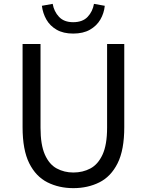

<svg xmlns="http://www.w3.org/2000/svg" viewBox="-20 -962 761 995"><path d="M360 13Q286 13 226 -17Q166 -47 131.5 -116Q97 -185 97 -303V-734H190V-300Q190 -212 212.5 -161Q235 -110 274 -89Q313 -68 360 -68Q409 -68 448.5 -89Q488 -110 511.5 -161Q535 -212 535 -300V-734H624V-303Q624 -185 589.5 -116Q555 -47 495 -17Q435 13 360 13ZM359 -788Q308 -788 273.5 -808Q239 -828 220.5 -860.5Q202 -893 197 -932L253 -942Q260 -902 286 -874.5Q312 -847 359 -847Q408 -847 434 -874.5Q460 -902 467 -942L523 -932Q519 -893 500 -860.5Q481 -828 446 -808Q411 -788 359 -788Z"/></svg>

Font: Chiron Sans HK TT
Style: Regular
Weight: 400
Designer: Ryoko NISHIZUKA 西塚涼子 (kana, bopomofo & ideographs); Paul D. Hunt (Latin, Greek & Cyrillic); Sandoll Communications 산돌커뮤니
Foundry: Adobe
Version: Version 2.022;hotconv 1.0.109;makeotfexe 2.5.65596